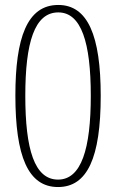

<svg xmlns="http://www.w3.org/2000/svg" viewBox="-20 -744 469 774"><path d="M214 10C332 10 386 -108 386 -358C386 -600 334 -724 215 -724C89 -724 42 -591 42 -359C42 -114 93 10 214 10ZM214 -20C119 -20 82 -142 82 -358C82 -572 119 -694 215 -694C308 -694 346 -572 346 -358C346 -144 308 -20 214 -20Z"/></svg>

Font: Noto Serif Sinhala ExtraCondensed ExtraLight
Style: Regular
Weight: 200
Width: 2
Designer: Jelle Bosma - Monotype Design Team
Foundry: Monotype Imaging Inc.
Version: Version 2.007